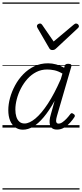

<svg xmlns="http://www.w3.org/2000/svg" viewBox="-20 -1030 662 1550"><path d="M165 17Q130 17 103 -2Q76 -21 61.5 -56.5Q47 -92 47 -141Q47 -188 61 -239.5Q75 -291 102 -341Q129 -391 168 -431Q207 -471 257 -495Q307 -519 368 -519Q400 -519 433.5 -510Q467 -501 498 -483L502 -498Q505 -508 512 -511.5Q519 -515 531 -515Q549 -515 554 -508Q559 -501 555 -490L440 -94Q434 -73 433 -59.5Q432 -46 437 -39Q442 -32 452 -32Q468 -32 484.5 -43.5Q501 -55 517.5 -72.5Q534 -90 547 -108Q553 -116 558.5 -116.5Q564 -117 572 -111Q583 -105 584 -98Q585 -91 581 -85Q569 -66 548 -42Q527 -18 500 -1Q473 16 441 16Q417 16 403.5 7Q390 -2 384.5 -18.5Q379 -35 380.5 -57Q382 -79 390 -105Q398 -132 405.5 -160Q413 -188 421 -216Q376 -135 332.5 -83.5Q289 -32 247.5 -7.5Q206 17 165 17ZM104 -146Q104 -113 112 -87.5Q120 -62 136.5 -47.5Q153 -33 178 -33Q217 -33 265.5 -73Q314 -113 366.5 -193Q419 -273 471 -392L484 -436Q448 -457 417.5 -463Q387 -469 360 -469Q313 -469 273 -448.5Q233 -428 202 -393.5Q171 -359 149 -316.5Q127 -274 115.5 -229.5Q104 -185 104 -146ZM594 -840Q603 -840 610 -833.5Q617 -827 617 -818Q617 -813 614.5 -809.5Q612 -806 608 -802L433 -639Q425 -631 418 -628.5Q411 -626 402 -626Q395 -626 389 -629Q383 -632 378 -640L283 -804Q281 -808 279.5 -812Q278 -816 278 -819Q278 -829 286.5 -834.5Q295 -840 302 -840Q309 -840 312.5 -837.5Q316 -835 320 -830L413 -695L574 -830Q580 -835 584.5 -837.5Q589 -840 594 -840ZM0 490H622V500H0ZM0 -20H622V0H0ZM0 -505H622V-500H0ZM0 -1010H622V-1000H0Z"/></svg>

Font: Playwrite AU QLD Guides
Style: Regular
Weight: 400
Designer: Veronika Burian, José Scaglione
Foundry: TypeTogether
Version: Version 1.003